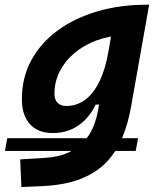

<svg xmlns="http://www.w3.org/2000/svg" viewBox="-60 -542 665 797"><path d="M-39.6 84.5 -29.8 31.7H513.2L503.4 84.5ZM28.8 234.4 23.9 119.6 126.5 113.3Q182.6 109.9 221.7 92.3Q260.7 74.7 286.4 47.6Q312 20.5 326.2 -13.2Q340.3 -46.9 346.7 -82.5L411.6 -450.7L555.2 -522.5H559.1L483.9 -98.1Q471.7 -29.3 447.8 28.8Q423.8 86.9 382.3 130.6Q340.8 174.3 275.9 200.2Q210.9 226.1 116.7 230.5ZM453.6 -396Q393.1 -393.6 340.8 -374.3Q288.6 -355 249.3 -322Q210 -289.1 188 -245.8Q166 -202.6 166 -152.3Q166 -128.4 179 -115.2Q191.9 -102.1 215.3 -102.1Q258.8 -102.1 293.5 -127.7Q328.1 -153.3 352.5 -203.4Q377 -253.4 389.6 -325.7L393.1 -345.2L454.6 -304.2L397.9 -107.9H321.8L355 -155.8Q332 -76.7 281.2 -33.2Q230.5 10.3 159.2 10.3Q97.7 10.3 64.2 -26.6Q30.8 -63.5 30.8 -130.4Q30.8 -219.7 69.8 -291.7Q108.9 -363.8 179.4 -415.5Q250 -467.3 344.5 -494.9Q439 -522.5 549.8 -522.5H558.6Z"/></svg>

Font: Cascadia Mono NF
Style: Italic
Weight: 400
Italic angle: -10°
Monospace: yes
Designer: Aaron Bell
Foundry: Saja Typeworks
Version: Version 2404.023